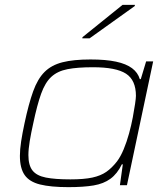

<svg xmlns="http://www.w3.org/2000/svg" viewBox="-20 -763 690 791"><path d="M262 8Q189 8 145 -3Q101 -14 81.5 -42Q62 -70 62 -121Q62 -147 67 -180Q72 -213 81 -255Q98 -335 116.5 -386.5Q135 -438 163.5 -466.5Q192 -495 237.5 -506.5Q283 -518 353 -518Q416 -518 458 -509Q500 -500 524 -482Q548 -464 556 -437H560L582 -510H611L503 0H474L486 -86H482Q463 -47 435 -26.5Q407 -6 365.5 1Q324 8 262 8ZM270 -24Q326 -24 360.5 -31.5Q395 -39 418 -55Q441 -71 462 -98Q477 -118 489.5 -148Q502 -178 511.5 -212.5Q521 -247 527 -279Q533 -311 536.5 -335Q540 -359 540 -368Q540 -433 499 -459.5Q458 -486 363 -486Q299 -486 258 -478Q217 -470 191.5 -446.5Q166 -423 149.5 -377Q133 -331 117 -255Q108 -215 102.5 -181.5Q97 -148 97 -124Q97 -82 114 -60.5Q131 -39 169 -31.5Q207 -24 270 -24ZM319 -605 320 -610 485 -743H536L535 -738L349 -605Z"/></svg>

Font: Saira Expanded Thin
Style: Italic
Weight: 250
Width: 7
Italic angle: -12°
Designer: Hector Gatti with collaboration of the Omnibus-Type team
Foundry: Omnibus-Type
Version: Version 1.101